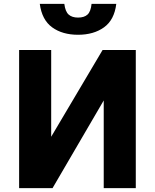

<svg xmlns="http://www.w3.org/2000/svg" viewBox="-20 -974 802 994"><path d="M79 0V-715H245V-266L511 -715H683V0H517V-454L252 0ZM384 -794Q303 -794 250 -832.5Q197 -871 186 -954H313Q318 -914 335.5 -898.5Q353 -883 384 -883Q416 -883 433 -898.5Q450 -914 454 -954H582Q572 -871 518.5 -832.5Q465 -794 384 -794Z"/></svg>

Font: Wix Madefor Text ExtraBold
Style: Regular
Weight: 800
Designer: Dalton Maag Ltd
Foundry: Dalton Maag Ltd
Version: Version 3.100